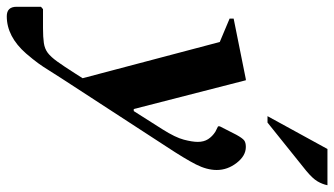

<svg xmlns="http://www.w3.org/2000/svg" viewBox="-252 -517 987 567"><g transform="rotate(90 241.5 -233.5)"><path d="M6 240Q-22 240 -22 211V139L-15 133H41Q68 133 85 130.5Q102 128 114 119Q126 110 140 90.5Q154 71 175 38L189 16L82 -389L13 -418V-430L192 -466H195L280 -135H286L340 -220Q364 -258 370.5 -283Q377 -308 377 -324Q377 -342 369 -354.5Q361 -367 347 -376L331 -384V-389L356 -438Q366 -456 372.5 -461Q379 -466 392 -466Q418 -466 439 -439Q460 -412 460 -380Q460 -351 443.5 -318.5Q427 -286 390 -230L189 79Q174 102 164.5 117.5Q155 133 144.5 147.5Q134 162 116 183Q66 240 6 240ZM301 -530 398 -707H505Q502 -692 493.5 -677.5Q485 -663 462 -644L320 -530Z"/></g></svg>

Font: Spectral
Style: Bold Italic
Weight: 700
Italic angle: -10°
Designer: Jean-Baptiste Levee
Foundry: Production Type
Version: Version 2.001